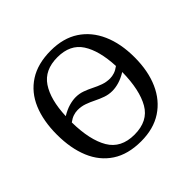

<svg xmlns="http://www.w3.org/2000/svg" viewBox="-179 -908 1101 1101"><g transform="rotate(-45 371.0 -357.5)"><path d="M371 10Q265 10 195 -36Q125 -82 90.5 -165Q56 -248 56 -359Q56 -470 90.5 -552Q125 -634 195.5 -679.5Q266 -725 372 -725Q473 -725 542.5 -679.5Q612 -634 648.5 -551.5Q685 -469 685 -358Q685 -247 648.5 -164.5Q612 -82 542 -36Q472 10 371 10ZM500 -371Q517 -371 535.5 -377Q554 -383 574 -398Q568 -528 521.5 -599.5Q475 -671 372 -671Q268 -671 220 -599.5Q172 -528 167 -398Q200 -418 229.5 -426.5Q259 -435 284 -435Q313 -435 339.5 -425.5Q366 -416 391.5 -403Q417 -390 443.5 -380.5Q470 -371 500 -371ZM371 -44Q481 -44 527 -124Q573 -204 575 -348Q542 -328 513 -319.5Q484 -311 458 -311Q429 -311 402 -320.5Q375 -330 349 -343Q323 -356 296.5 -365.5Q270 -375 240 -375Q223 -375 204.5 -369Q186 -363 166 -348Q168 -204 215 -124Q262 -44 371 -44Z"/></g></svg>

Font: NotoSerif-Regular
Style: Regular
Weight: 400
Designer: Monotype Design Team
Foundry: Monotype Imaging Inc.
Version: Version 2.007; ttfautohint (v1.8) -l 8 -r 50 -G 200 -x 14 -D